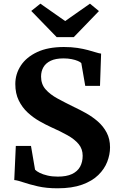

<svg xmlns="http://www.w3.org/2000/svg" viewBox="-20 -1006 643 1037"><path d="M290.7 11Q230.6 11 184.4 0.4Q138.2 -10.3 106.3 -21.2Q74.3 -32.1 57 -33.6L65.4 -217.7H147.4L169.3 -89.6Q177.6 -80.8 194.8 -72.2Q212.1 -63.7 236.8 -57.9Q261.6 -52.1 292.1 -52.1Q339.1 -52.1 368.8 -66Q398.4 -80 412.5 -105.4Q426.5 -130.9 426.5 -164.7Q426.5 -201.5 404.9 -227.5Q383.4 -253.6 345 -275.2Q306.7 -296.7 255.5 -319.4Q226.1 -332.8 192.7 -351.8Q159.3 -370.8 129.6 -398.1Q100 -425.4 81.4 -463.3Q62.7 -501.1 62.7 -552.1Q62.7 -606.3 92.5 -651.8Q122.3 -697.3 180.7 -724.7Q239.1 -752.1 325.1 -752.1Q365.9 -752.1 398.1 -747.2Q430.3 -742.2 455 -735.5Q479.6 -728.9 497.3 -723.3Q515.1 -717.7 526.1 -716.4L520.1 -542.3H440.4L419.1 -665.2Q414.3 -670.9 400.6 -676.7Q386.9 -682.6 367 -686.6Q347.2 -690.6 323 -690.6Q280.7 -690.6 254 -677.9Q227.3 -665.2 214.5 -643.1Q201.8 -621 201.8 -592.4Q201.8 -551.6 225.9 -523.8Q250 -496.1 290.6 -474Q331.1 -452 379.5 -428.2Q411.4 -413.4 445.5 -394.3Q479.5 -375.1 508.8 -349.6Q538 -324 556.1 -289.8Q574.3 -255.6 574.3 -209.9Q574.3 -171.4 559.2 -132.2Q544.1 -93.1 511 -60.7Q477.9 -28.3 423.6 -8.6Q369.2 11 290.7 11ZM198.1 -986.2 332 -892.3 465.9 -986.2 514.4 -946.2 378.4 -805.4H286.2L148.8 -946.9Z"/></svg>

Font: Merriweather 7pt Light
Style: Regular
Weight: 300
Designer: Eben Sorkin
Foundry: Eben Sorkin
Version: Version 2.200;gftools[0.9.31]